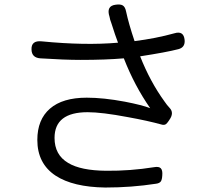

<svg xmlns="http://www.w3.org/2000/svg" viewBox="-20 -804 913 859"><path d="M451 35Q307 33 229 -18Q147 -72 147 -178Q147 -269 203.5 -318Q260 -367 368 -367Q443 -367 539 -349Q616 -334 652 -320Q582 -420 534 -543Q453 -536 341 -536Q269 -536 160 -543Q122 -546 121 -582Q119 -624 167 -619Q360 -600 508 -613Q495 -647 480 -695Q479 -699 478 -701Q472 -716 470 -729Q454 -778 498 -783Q519 -786 529.5 -779.5Q540 -773 544 -753Q556 -697 582 -620Q677 -632 760 -655Q802 -668 806 -625Q809 -592 778 -584Q724 -570 607 -552Q652 -438 716 -350Q726 -335 739 -321Q760 -299 738 -268Q737 -266 734 -262Q727 -252 723 -249Q716 -244 706 -246Q641 -264 552 -280Q436 -302 372 -302Q224 -302 224 -187Q224 -111 285 -75Q341 -41 455 -40Q563 -39 669 -56Q691 -60 699.5 -51Q708 -42 706 -19Q705 -1 700 7Q694 16 678 18Q568 35 451 35Z"/></svg>

Font: GenSenRounded JP R
Style: Regular
Weight: 400
Version: Version 1.501;PS 1;hotconv 16.6.51;makeotf.lib2.5.65220